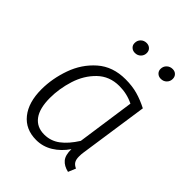

<svg xmlns="http://www.w3.org/2000/svg" viewBox="-212 -858 985 985"><g transform="rotate(45 280.0 -365.5)"><path d="M495 -491 440 -114Q438 -103 438 -84Q438 -63 445.5 -50.5Q453 -38 471 -30L454 11Q419 3 401 -18.5Q383 -40 384 -84Q354 -40 312.5 -14.5Q271 11 223 11Q145 11 101.5 -43.5Q58 -98 58 -192Q58 -270 86 -349Q114 -428 174.5 -481Q235 -534 327 -534Q376 -534 415 -523Q454 -512 495 -491ZM120 -192Q120 -116 149 -77Q178 -38 232 -38Q279 -38 316.5 -66Q354 -94 388 -148L433 -463Q385 -487 329 -487Q258 -487 210.5 -441Q163 -395 141.5 -327Q120 -259 120 -192ZM228 -698Q228 -717 240.5 -729.5Q253 -742 272 -742Q288 -742 298.5 -732Q309 -722 309 -706Q309 -688 296.5 -675.5Q284 -663 265 -663Q249 -663 238.5 -673Q228 -683 228 -698ZM416 -698Q416 -717 429 -729.5Q442 -742 461 -742Q477 -742 487 -732Q497 -722 497 -706Q497 -688 484.5 -675.5Q472 -663 453 -663Q437 -663 426.5 -673Q416 -683 416 -698Z"/></g></svg>

Font: FiraGO Light
Style: Italic
Weight: 300
Italic angle: -8°
Designer: bBox Type GmbH
Foundry: bBox Type GmbH
Version: Version 1.001